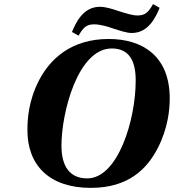

<svg xmlns="http://www.w3.org/2000/svg" viewBox="-20 -896 843 931"><path d="M329 -741 361 -723C383 -762 399 -778 436 -778C466 -778 499 -768 531 -757C563 -747 594 -736 619 -736C701 -736 736 -815 754 -858L722 -876C700 -837 684 -821 647 -821C621 -821 589 -832 556 -842C524 -853 492 -863 464 -863C382 -863 347 -784 329 -741ZM113 -264C113 -95 219 15 420 15C600 15 691 -74 744 -176C795 -274 803 -366 803 -419C803 -621 675 -707 507 -707C326 -707 224 -611 170 -508C117 -406 113 -316 113 -264ZM278 -190C278 -349 357 -661 522 -661C611 -661 638 -594 638 -506C638 -312 551 -31 403 -31C319 -31 278 -88 278 -190Z"/></svg>

Font: Heuristica
Style: Bold Italic
Weight: 700
Italic angle: -13°
Version: Version 1.0.1